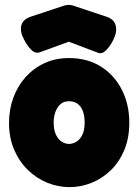

<svg xmlns="http://www.w3.org/2000/svg" viewBox="-20 -749 567 787"><path d="M265 18Q217 18 172.5 -0.5Q128 -19 93 -53.5Q58 -88 37.5 -136.5Q17 -185 17 -245Q17 -300 34.5 -348Q52 -396 84.5 -432.5Q117 -469 162 -490Q207 -511 263 -511Q339 -511 394.5 -475.5Q450 -440 480 -380Q510 -320 510 -246Q510 -183 489.5 -134Q469 -85 434 -51Q399 -17 355 0.5Q311 18 265 18ZM263 -159Q278 -159 293 -168Q308 -177 317.5 -196.5Q327 -216 327 -247Q327 -273 320 -292.5Q313 -312 299 -323Q285 -334 262 -334Q242 -334 228.5 -322.5Q215 -311 207.5 -291Q200 -271 200 -246Q200 -216 209.5 -196.5Q219 -177 233.5 -168Q248 -159 263 -159ZM262 -729Q270 -729 276.5 -727Q283 -725 286 -724L415 -681Q447 -671 454 -645Q461 -619 445 -587Q432 -560 415 -543Q398 -526 381 -533L262 -578L144 -535Q125 -528 108 -545Q91 -562 78 -588Q61 -620 67.5 -645Q74 -670 107 -681L237 -724Q239 -725 246.5 -727Q254 -729 262 -729Z"/></svg>

Font: Fredoka SemiCondensed
Style: Bold
Weight: 700
Width: 4
Designer: Ben Nathan
Foundry: Milena B. Brandão, Ben Nathan
Version: Version 2.001